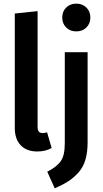

<svg xmlns="http://www.w3.org/2000/svg" viewBox="-20 -815 567 1052"><path d="M342.5 -773.5Q364 -795 398 -795Q432 -795 453.5 -773.5Q475 -752 475 -719Q475 -686 453.5 -664.5Q432 -643 398 -643Q364 -643 342.5 -664.5Q321 -686 321 -719Q321 -752 342.5 -773.5ZM184 15Q126 15 93.5 -19Q61 -53 61 -114V-741L186 -754V-118Q186 -86 213 -86Q226 -86 238 -90L263 -4Q230 15 184 15ZM460 -529V-35Q460 20 448 60.5Q436 101 410 130Q384 159 354.5 178Q325 197 280 217L239 126Q291 99 313 68Q335 37 335 -30V-529Z"/></svg>

Font: Fira Sans Condensed Medium
Style: Regular
Weight: 500
Width: 3
Designer: Carrois Corporate & Edenspiekermann AG
Foundry: Carrois Corporate GbR & Edenspiekermann AG
Version: Version 4.203;PS 004.203;hotconv 1.0.88;makeotf.lib2.5.64775